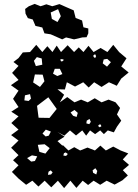

<svg xmlns="http://www.w3.org/2000/svg" viewBox="-20 -947 707 985"><path d="M75 -31 41 -65 75 -99 47 -125 75 -151 37 -189 75 -226 37 -254 75 -282 38 -316 75 -350 38 -374 75 -398 47 -440 75 -482 36 -510 75 -537 42 -573 75 -609 49 -629 75 -649 97 -678 134 -680 166 -717 197 -680 223 -710 249 -680 271 -713 293 -680 327 -715 360 -680 384 -704 408 -680 434 -712 460 -680 496 -701 531 -680 561 -717 591 -680 629 -648 602 -606 640 -575 602 -544 579 -507 539 -525 501 -501 463 -525 435 -498 407 -525 365 -503 323 -525 313 -488 275 -489 309 -461 287 -422 325 -449 362 -422 396 -436 430 -422 466 -443 501 -422 537 -436 573 -422 596 -393 580 -360 602 -328 580 -297 564 -268 533 -278 513 -259 494 -278 468 -259 442 -278 422 -251 402 -278 370 -252 339 -278 310 -251 275 -270 311 -246 275 -223 300 -200 303 -202 331 -175 361 -192 391 -175 429 -190 467 -175 495 -200 523 -175 561 -195 599 -175 638 -160 610 -129 642 -101 610 -74 636 -47 608 -22 568 0 527 -20 494 1 460 -20 432 2 404 -20 372 17 341 -20 309 18 277 -20 243 14 209 -20 177 10 146 -20 114 1ZM473 -659 468 -669 459 -663 460 -655 468 -649ZM194 -647 169 -654 154 -635 164 -608 197 -615ZM530 -645 512 -642 507 -622 529 -605 549 -628ZM308 -640 298 -644 289 -642 293 -632 301 -633ZM287 -594H261L252 -569L274 -557L300 -567ZM199 -564 159 -565 150 -524 185 -501 208 -530ZM134 -464 108 -458 105 -432 127 -429 139 -441ZM271 -388 228 -448 170 -404 178 -343 234 -342ZM379 -368 362 -383 342 -370 355 -353 373 -347ZM439 -337 425 -328 423 -314 438 -310 446 -322ZM497 -308H489L483 -301L491 -294L500 -299ZM241 -272 215 -282 198 -262 214 -247 230 -251ZM235 -187 209 -207 174 -204 182 -168 213 -159ZM328 -157 317 -165 308 -161 305 -149 319 -147ZM171 -145 144 -150 119 -136 140 -118 159 -121ZM469 -84 455 -73 458 -60 474 -52 479 -70ZM240 -73 229 -66 226 -50 242 -52 250 -63ZM240 -771 208 -776 197 -806 162 -814 148 -847 123 -854 111 -877 109 -901 128 -915 158 -927 188 -915 218 -925 248 -915 285 -926 321 -910 358 -894 368 -855 401 -842 408 -807 433 -801V-776L424 -756L402 -755L360 -745L319 -755L299 -745ZM278 -900 240 -883 246 -850 275 -834 292 -864Z"/></svg>

Font: Rubik Gemstones
Style: Regular
Weight: 400
Designer: Hubert and Fischer, NaN
Foundry: Hubert and Fischer, NaN
Version: Version 2.200